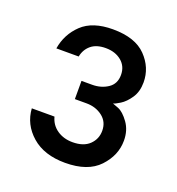

<svg xmlns="http://www.w3.org/2000/svg" viewBox="-82 -831 484 525"><g transform="rotate(20 159.5 -569.0)"><path d="M92 -484Q98 -461 117 -448Q136 -435 162 -435Q194 -435 211 -451.5Q228 -468 228 -492Q228 -518 208.5 -533Q189 -548 162 -548H128V-601H159Q185 -601 204.5 -614Q224 -627 224 -653Q224 -678 206 -693Q188 -708 160 -708Q133 -708 117.5 -695Q102 -682 98 -661H33Q40 -704 71 -733.5Q102 -763 161 -763Q226 -763 257.5 -730.5Q289 -698 289 -655Q289 -628 276.5 -609.5Q264 -591 249.5 -582Q235 -573 231 -573V-572Q232 -572 247 -566Q262 -560 277.5 -538.5Q293 -517 293 -487Q293 -444 260.5 -409.5Q228 -375 162 -375Q101 -375 65 -406.5Q29 -438 26 -484Z"/></g></svg>

Font: Lopes Sans Medium
Style: Regular
Weight: 500
Designer: Gabriel Lam, Diego Maldonado
Foundry: TypeRant, Foresti Design
Version: Version 4.000